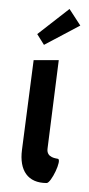

<svg xmlns="http://www.w3.org/2000/svg" viewBox="-20 -408 199 428"><path d="M84 0C94 0 119 -52 109 -54C106 -55 83 -56 86 -77L111 -274H55L29 -74C23 -28 42 0 84 0ZM63 -332 78 -308 159 -351 135 -388Z"/></svg>

Font: Hussar Tani
Style: DwaKurs
Weight: 700
Foundry: Cannot Into Space Fonts
Version: Version 0.92